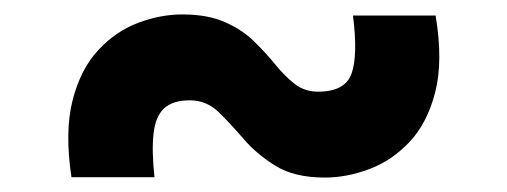

<svg xmlns="http://www.w3.org/2000/svg" viewBox="-20 -495 703 266"><path d="M430 -249Q388 -249 361.8 -265.2Q335.5 -281.5 317.5 -302.5Q299.5 -323.5 282.8 -339.8Q266 -356 243 -356Q219.5 -356 207.5 -345Q195.5 -334 192.8 -310.5Q190 -287 194 -249.5H79Q69.5 -312.5 80.5 -355.8Q91.5 -399 115.8 -425.2Q140 -451.5 171 -463.2Q202 -475 232.5 -475Q268 -475 292 -464.2Q316 -453.5 332.2 -437.5Q348.5 -421.5 361.5 -405.5Q374.5 -389.5 388.2 -378.8Q402 -368 420.5 -368Q458.5 -368 467.2 -393.5Q476 -419 469 -473.5H583.5Q594 -410.5 583 -367.5Q572 -324.5 547.5 -298.5Q523 -272.5 491.8 -260.8Q460.5 -249 430 -249Z"/></svg>

Font: Spline Sans
Style: Regular
Weight: 400
Designer: Eben Sorkin, Mirko Velimirovic
Foundry: Sorkin Type
Version: Version 1.001